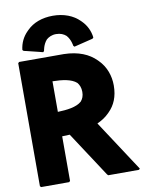

<svg xmlns="http://www.w3.org/2000/svg" viewBox="-113 -1178 1019 1268"><g transform="rotate(-10 397.0 -543.5)"><path d="M58 -832 51 -825V0L58 7H246L253 0V-299C268 -299 285 -300 304 -301L501 0L508 7H714L721 0L497 -342C525 -355 552 -371 575 -394L576 -395L583 -402C622 -441 647 -495 647 -571C647 -636 625 -699 578 -746L571 -753C525 -799 456 -830 358 -832ZM253 -463V-668C320 -667 379 -659 413 -629C426 -614 435 -593 435 -565C435 -538 427 -519 413 -503C378 -472 314 -465 253 -463ZM226 -868 233 -875C233 -875 238 -917 265 -947C280 -960 301 -971 330 -971C360 -971 381 -961 397 -947C424 -917 429 -875 429 -875L436 -868L562 -899L569 -906C564 -951 544 -991 514 -1021L507 -1028C466 -1069 404 -1094 330 -1094C257 -1094 197 -1071 156 -1030L155 -1029L148 -1022C118 -992 98 -952 93 -906L100 -899Z"/></g></svg>

Font: Hussar Woodtype
Style: Blk
Weight: 900
Foundry: Cannot Into Space Fonts
Version: Version 1.07